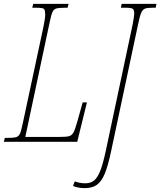

<svg xmlns="http://www.w3.org/2000/svg" viewBox="-42 -734 830 994"><path d="M-17 -20H-7Q28 -20 41.5 -24Q55 -28 61.5 -42.5Q68 -57 76 -96L182 -591Q192 -639 192 -656Q192 -675 189 -682.5Q186 -690 175.5 -692Q165 -694 137 -694H125L130 -714H313L308 -694H298Q263 -694 249.5 -690Q236 -686 229.5 -671.5Q223 -657 215 -618L89 -25H262Q301 -25 315.5 -29Q330 -33 338.5 -48.5Q347 -64 359 -107L386 -204H408L358 0H-22ZM336 229 345 205Q354 209 370 212Q386 215 399 215Q427 215 445 200.5Q463 186 477 150.5Q491 115 505 50L644 -604Q653 -651 653 -663Q653 -683 645 -688.5Q637 -694 607 -694H584L588 -714H768L764 -694H747Q720 -694 708 -689Q696 -684 688.5 -666.5Q681 -649 672 -604L533 50Q517 125 500.5 165Q484 205 460 222.5Q436 240 396 240Q364 240 336 229Z"/></svg>

Font: Noto Serif CondThin
Style: Italic
Weight: 250
Width: 3
Italic angle: -12°
Designer: Monotype Design Team
Foundry: Monotype Imaging Inc.
Version: Version 1.001